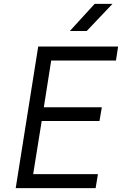

<svg xmlns="http://www.w3.org/2000/svg" viewBox="-20 -970 640 990"><path d="M340 -810H427L560 -950H468ZM61 0H473L485 -72H151L195 -346H493L505 -417H206L244 -658H578L589 -730H177Z"/></svg>

Font: JetBrains Mono Light
Style: Italic
Weight: 336
Italic angle: -9°
Monospace: yes
Designer: Philipp Nurullin, Konstantin Bulenkov
Foundry: JetBrains
Version: Version 2.305